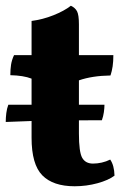

<svg xmlns="http://www.w3.org/2000/svg" viewBox="-27 -640 434 669"><path d="M233 9Q158 9 120.5 -29Q83 -67 83 -160V-366Q55 -377 9 -378Q9 -398 11.5 -414.5Q14 -431 22 -448H83V-567Q122 -572 159.5 -587Q197 -602 220 -620Q235 -613 241.5 -600.5Q248 -588 248 -555V-448H368Q368 -426 365.5 -409Q363 -392 358 -377Q294 -376 248 -360V-175Q248 -110 259.5 -90Q271 -70 297 -70Q312 -70 327.5 -73.5Q343 -77 357 -84Q371 -64 372 -28Q351 -12 312.5 -1.5Q274 9 233 9ZM-7 -215Q-7 -230 -5 -246Q-3 -262 2 -275H337Q337 -264 335 -249.5Q333 -235 328 -221Q247 -221 189.5 -220.5Q132 -220 86 -218.5Q40 -217 -7 -215Z"/></svg>

Font: Vollkorn ExtraBold
Style: Regular
Weight: 800
Designer: Friedrich Althausen
Foundry: Friedrich Althausen
Version: Version 5.000; ttfautohint (v1.8.3)